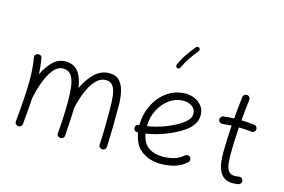

<svg xmlns="http://www.w3.org/2000/svg" viewBox="-108 -1109 2047 1382"><g transform="rotate(15 915.0 -418.0)"><path d="M84.5 -6.8Q94.2 -111.3 99.1 -185.1Q104 -258.8 104 -315.9Q104 -363.8 100.8 -403.8Q97.7 -443.8 90.8 -484.4Q88.9 -497.1 95.5 -504.9Q102.1 -512.7 111.3 -514.6Q122.1 -517.1 132.3 -512Q142.6 -506.8 144.5 -493.2Q149.4 -464.4 152.6 -435.8Q155.8 -407.2 157.2 -377Q185.5 -437 226.1 -476.6Q266.6 -516.1 320.3 -516.1Q364.7 -516.1 392.8 -494.6Q420.9 -473.1 436 -436.8Q451.2 -400.4 458 -355.5Q489.3 -423.3 536.1 -469.5Q583 -515.6 646 -515.6Q697.3 -515.6 724.1 -484.9Q751 -454.1 760.7 -406.2Q770.5 -358.4 770.5 -306.2Q770.5 -231 769.8 -156Q769 -81.1 765.1 0.5Q764.6 11.2 757.3 19Q750 26.9 737.3 26.9Q724.6 26.9 717.3 18.8Q710 10.7 710.4 0Q714.4 -73.7 715.1 -137.7Q715.8 -201.7 715.8 -266.6Q715.8 -319.8 710.7 -364Q705.6 -408.2 688.5 -434.8Q671.4 -461.4 635.7 -461.4Q593.3 -461.4 559.8 -425.5Q526.4 -389.6 502.4 -331.5Q478.5 -273.4 464.4 -207Q463.9 -175.3 462.4 -146.7Q460.9 -118.2 458.7 -83.3Q456.5 -48.3 453.1 2Q452.1 14.6 443.1 20.8Q434.1 26.9 423.8 26.4Q413.6 25.4 405.8 18.6Q397.9 11.7 398.9 -2Q403.3 -61 405.5 -99.4Q407.7 -137.7 408.7 -170.7Q409.7 -203.6 409.7 -245.6Q409.7 -303.7 403.3 -353Q397 -402.3 377 -432.1Q356.9 -461.9 315.4 -461.9Q276.4 -461.9 245.4 -424.6Q214.4 -387.2 191.7 -327.4Q168.9 -267.6 154.8 -199.2Q152.3 -157.7 148.2 -108.9Q144 -60.1 138.7 -1.5Q137.2 11.7 127.9 17.6Q118.7 23.4 108.4 22.5Q98.6 21.5 91.1 13.9Q83.5 6.3 84.5 -6.8Z M1359.9 -43.9Q1318.8 -6.8 1269.3 6.3Q1219.7 19.5 1169.9 19.5Q1088.9 19.5 1029.3 -22Q969.7 -63.5 954.6 -157.2Q952.1 -156.7 949.7 -156.7Q938.5 -155.8 930.2 -163.1Q921.9 -170.4 920.9 -181.6Q919.9 -192.9 927.2 -201.4Q934.6 -210 945.8 -210.9Q948.2 -210.9 950.2 -211.4Q950.2 -212.9 950.2 -214.8Q950.2 -270.5 969 -324.2Q987.8 -377.9 1022.9 -421.4Q1058.1 -464.8 1106.9 -490.5Q1155.8 -516.1 1215.3 -516.1Q1249.5 -516.1 1282.2 -502Q1314.9 -487.8 1336.4 -460.4Q1357.9 -433.1 1357.9 -393.1Q1357.9 -357.4 1341.3 -330.1Q1324.7 -302.7 1302 -283.9Q1279.3 -265.1 1261.2 -254.4Q1141.6 -183.6 1008.8 -163.1Q1020.5 -94.2 1063 -64.5Q1105.5 -34.7 1169.9 -34.7Q1214.8 -34.7 1254.2 -46.1Q1293.5 -57.6 1322.8 -84.5Q1331.1 -91.8 1342.5 -91.3Q1354 -90.8 1361.8 -82.5Q1369.1 -74.2 1368.7 -62.7Q1368.2 -51.3 1359.9 -43.9ZM1214.4 -461.9Q1155.3 -461.9 1107.7 -427.2Q1060.1 -392.6 1032.2 -336.9Q1004.4 -281.2 1004.4 -217.3Q1127.9 -236.8 1231.4 -298.3Q1260.3 -315.4 1282.5 -337.6Q1304.7 -359.9 1304.7 -389.6Q1304.7 -422.9 1277.8 -442.4Q1251 -461.9 1214.4 -461.9ZM1222.2 -859.9Q1227.5 -855.5 1228.5 -848.1Q1229.5 -840.8 1225.1 -835.4Q1197.8 -801.3 1173.6 -766.8Q1149.4 -732.4 1128.9 -687Q1126 -680.7 1119.1 -678Q1112.3 -675.3 1106 -678.2Q1099.6 -680.7 1096.9 -687.7Q1094.2 -694.8 1097.2 -701.2Q1119.1 -749.5 1144.8 -786.1Q1170.4 -822.8 1197.8 -856.9Q1202.1 -862.3 1209.7 -863.3Q1217.3 -864.3 1222.2 -859.9Z M1771 -397Q1770 -386.2 1761 -379.2Q1752 -372.1 1740.7 -373.5Q1697.8 -379.4 1646.5 -379.9Q1643.1 -328.6 1640.9 -277.1Q1638.7 -225.6 1638.7 -173.3Q1638.7 -140.1 1642.3 -108.2Q1646 -76.2 1660.4 -55.4Q1674.8 -34.7 1706.5 -34.7Q1721.2 -34.7 1737.8 -37.6Q1749 -40 1758.3 -33.4Q1767.6 -26.9 1769.5 -15.6Q1772 -4.9 1765.4 4.4Q1758.8 13.7 1747.6 16.1Q1727.1 19.5 1706.5 19.5Q1663.6 19.5 1638.9 0Q1614.3 -19.5 1602.5 -49.8Q1590.8 -80.1 1587.6 -113Q1584.5 -146 1584.5 -173.3Q1584.5 -225.6 1586.7 -276.9Q1588.9 -328.1 1592.3 -378.9Q1557.6 -377.4 1525.4 -373.5Q1514.6 -372.1 1505.4 -379.2Q1496.1 -386.2 1495.1 -397Q1493.7 -408.2 1500.7 -417.2Q1507.8 -426.3 1518.6 -427.2Q1555.7 -432.1 1596.7 -433.6Q1600.1 -474.6 1604.2 -515.4Q1608.4 -556.2 1613.3 -597.2Q1614.3 -608.4 1623.5 -615.2Q1632.8 -622.1 1643.6 -620.6Q1654.8 -619.6 1661.6 -610.8Q1668.5 -602.1 1667 -590.8Q1662.6 -551.3 1658.4 -512.2Q1654.3 -473.1 1650.9 -434.1Q1675.8 -433.6 1700 -431.9Q1724.1 -430.2 1747.6 -427.2Q1758.8 -426.3 1765.6 -417.2Q1772.5 -408.2 1771 -397Z"/></g></svg>

Font: Mikhak-DS1-FD Light
Style: Regular
Weight: 300
Designer: Amin Abedi
Version: Version 3.2